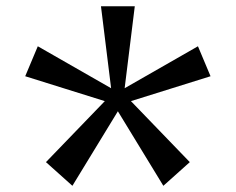

<svg xmlns="http://www.w3.org/2000/svg" viewBox="-20 -770 750 610"><path d="M499 -179.7 354.5 -416.5 210 -179.7 126 -254.9 313 -448.7 60.1 -527.8 100.1 -623 333 -489.7 300.8 -750H408.2L376 -489.7L608.9 -623L648.9 -527.8L396 -448.7L583 -254.9Z"/></svg>

Font: Trocchi
Style: Regular
Weight: 400
Designer: vernon adams
Version: Version 1.0; ttfautohint (v0.8) -l 6 -r 50 -G 100